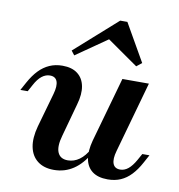

<svg xmlns="http://www.w3.org/2000/svg" viewBox="-77 -727 756 810"><g transform="rotate(10 301.5 -322.5)"><path d="M206.1 11.3Q163.1 11.3 136.1 -9.7Q109.2 -30.7 101.7 -68.3Q94.2 -105.9 108.3 -157.7L149.8 -304.2Q159.8 -339.6 152.8 -358.8Q145.7 -378.1 121.9 -378.1Q103.3 -378.1 86.8 -365.1Q70.3 -352 56.2 -325.4L40.5 -296.5H9L28 -331.2Q45.8 -363.6 66.1 -384.7Q86.5 -405.9 111.4 -416.9Q136.2 -428 166.8 -428Q207.6 -428 231.7 -409.3Q255.9 -390.7 262.3 -357.2Q268.7 -323.7 255.7 -278.6L216.9 -137.5Q203 -89.4 213.9 -64Q224.8 -38.6 257.3 -38.6Q283.9 -38.6 306.8 -55.1Q329.6 -71.5 347.5 -104.5L354.4 -87Q327 -38.5 289.8 -13.6Q252.6 11.3 206.1 11.3ZM436.7 11.3Q394.7 11.3 370.5 -7.2Q346.4 -25.6 340.4 -59.3Q334.4 -93 346.6 -138.5L424.9 -416.7H538.4L453.3 -112.9Q443.2 -77.9 450.5 -58.2Q457.8 -38.6 481.6 -38.6Q499.8 -38.6 515.9 -51.6Q532 -64.7 546.9 -91.2L562.6 -119.4H593.2L574.3 -84.7Q557.3 -53.1 536.9 -31.5Q516.6 -10 492.1 0.6Q467.7 11.3 436.7 11.3ZM207.4 -479.4 193.3 -497.7 373.1 -657.5H403.8L495.5 -497.3L472.9 -479.4L322.9 -584.1L369.5 -591.9Z"/></g></svg>

Font: Playfair 5pt SemiExpanded Light 12pt
Style: Italic
Weight: 300
Italic angle: -15.6°
Version: Version 2.000;gftools[0.9.28]